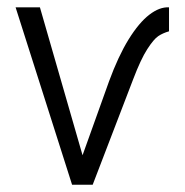

<svg xmlns="http://www.w3.org/2000/svg" viewBox="-20 -508 508 528"><path d="M22.9 -487.8H89.8L207 -81.1L279.8 -284.2Q305.2 -353.5 333.7 -399.7Q362.3 -445.8 390.6 -467.5Q418.9 -489.3 444.8 -487.8V-421.9Q427.7 -417 415.3 -408.7Q402.8 -400.4 385 -372.8Q367.2 -345.2 346.2 -290L234.9 0H178.2Z"/></svg>

Font: Acari Sans Light
Style: Regular
Weight: 300
Designer: Alfredo Marco Pradil and Stefan Peev
Foundry: Hanken Design Co.
Version: Version 1.045;January 11, 2019;FontCreator 11.5.0.2425 64-bi